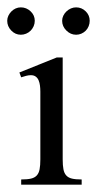

<svg xmlns="http://www.w3.org/2000/svg" viewBox="-30 -504 265 524"><path d="M27.8 0V-14.2Q44.4 -14.2 54.7 -16.6Q64.9 -19 70.6 -25.4Q76.2 -31.7 78.1 -42.2Q80.1 -52.7 80.1 -68.8V-253.9Q80.1 -262.2 79.1 -270.3Q78.1 -278.3 75.4 -284.7Q72.8 -291 67.6 -294.9Q62.5 -298.8 54.2 -298.8Q48.3 -298.8 41.5 -297.1Q34.7 -295.4 27.8 -293L22.9 -306.2L125 -347.2H141.1V-68.8Q141.1 -52.7 143.1 -42.2Q145 -31.7 150.6 -25.4Q156.2 -19 166.3 -16.6Q176.3 -14.2 192.9 -14.2V0ZM214.8 -447.3Q214.8 -439.5 211.9 -432.4Q209 -425.3 203.9 -420.2Q198.7 -415 191.9 -412.1Q185.1 -409.2 177.7 -409.2Q162.6 -409.2 151.1 -420.7Q139.6 -432.1 139.6 -447.3Q139.6 -454.6 142.8 -461.2Q146 -467.8 151.4 -472.9Q156.7 -478 163.6 -481Q170.4 -483.9 177.7 -483.9Q192.9 -483.9 203.9 -473.1Q214.8 -462.4 214.8 -447.3ZM64.9 -447.3Q64.9 -439.5 61.8 -432.4Q58.6 -425.3 53.5 -420.2Q48.3 -415 41.3 -412.1Q34.2 -409.2 26.9 -409.2Q11.7 -409.2 0.7 -420.7Q-10.3 -432.1 -10.3 -447.3Q-10.3 -454.6 -7.1 -461.2Q-3.9 -467.8 1.2 -472.9Q6.3 -478 12.9 -481Q19.5 -483.9 26.9 -483.9Q42 -483.9 53.5 -473.1Q64.9 -462.4 64.9 -447.3Z"/></svg>

Font: Scheherazade Rohingya
Style: Regular
Weight: 400
Designer: SIL International
Foundry: SIL International
Version: Version 2.000 (build 440/429)